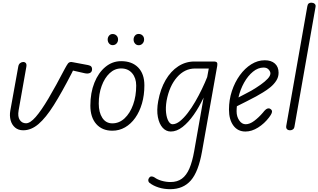

<svg xmlns="http://www.w3.org/2000/svg" viewBox="-20 -948 2317 1397"><path d="M149 0Q113 0 89.5 -20.2Q66 -40.5 57.2 -73.2Q48.5 -106 55 -143L113 -464Q116 -481 126.8 -489Q137.5 -497 149 -497Q161 -497 168 -488.8Q175 -480.5 171.5 -461L115.5 -145Q107.5 -99 124 -75Q140.5 -51 169.5 -51Q199.5 -51 239.8 -97Q280 -143 332.8 -232Q385.5 -321 452.5 -449.5Q465.5 -473.5 474 -485.2Q482.5 -497 499 -497Q501 -497 511.5 -495Q522 -493 547.8 -488.2Q573.5 -483.5 621 -474.5Q638 -471 644 -463.5Q650 -456 650 -445.5Q650 -424.5 634.5 -417.2Q619 -410 597 -415L511 -434.5L502.5 -417Q430 -276 371.8 -183.5Q313.5 -91 260.2 -45.5Q207 0 149 0Z M797.5 3Q723 3 680.2 -45.8Q637.5 -94.5 637.5 -179.5Q637.5 -273 666.8 -346Q696 -419 746.8 -461Q797.5 -503 861.5 -503Q940.5 -503 985.5 -456.8Q1030.5 -410.5 1030.5 -327Q1030.5 -255.5 1013 -195.2Q995.5 -135 964 -90.5Q932.5 -46 890 -21.5Q847.5 3 797.5 3ZM698.5 -194Q698.5 -130.5 724.5 -90.5Q750.5 -50.5 797.5 -50.5Q847.5 -50.5 886.8 -87.2Q926 -124 948.5 -186.2Q971 -248.5 971 -325.5Q971 -380.5 941.5 -415.2Q912 -450 861.5 -450Q814.5 -450 777.8 -415.5Q741 -381 719.8 -323Q698.5 -265 698.5 -194ZM989 -619Q973 -619 962.5 -631Q952 -643 952 -660.5Q952 -676.5 962 -688.8Q972 -701 989 -701Q1005.5 -701 1017 -690Q1028.5 -679 1028.5 -660.5Q1028.5 -643.5 1017.2 -631.2Q1006 -619 989 -619ZM799.5 -619.5Q784 -619.5 773.8 -631.5Q763.5 -643.5 763.5 -660.5Q763.5 -676.5 773.5 -688.5Q783.5 -700.5 799.5 -700.5Q816 -700.5 827.5 -689.5Q839 -678.5 839 -660.5Q839 -643.5 828 -631.5Q817 -619.5 799.5 -619.5Z M1223 9Q1188.5 9 1163.5 -18.5Q1138.5 -46 1128.8 -95.8Q1119 -145.5 1131 -212Q1147.5 -301.5 1185.2 -366Q1223 -430.5 1276.8 -465.5Q1330.5 -500.5 1394.5 -500.5H1534.5Q1553.5 -500.5 1558.5 -493Q1563.5 -485.5 1560.5 -468.5L1450 154Q1424 301.5 1368.5 365Q1313 428.5 1218 428.5Q1173 428.5 1133.8 416Q1094.5 403.5 1068 382.5Q1059.5 375.5 1059 364.2Q1058.5 353 1067.5 342.5Q1073 335.5 1083.2 335.8Q1093.5 336 1104.5 343Q1125 358.5 1157 367.5Q1189 376.5 1220.5 376.5Q1270 376.5 1303.2 352.2Q1336.5 328 1358 278Q1379.5 228 1393 151L1461.5 -238Q1429 -169 1389.8 -113Q1350.5 -57 1308 -24Q1265.5 9 1223 9ZM1192 -214.5Q1184 -165.5 1188.5 -126.8Q1193 -88 1206 -66Q1219 -44 1235.5 -44Q1261 -44 1289 -66.2Q1317 -88.5 1345.5 -125.5Q1374 -162.5 1400.2 -207.8Q1426.5 -253 1449 -299.8Q1471.5 -346.5 1487.5 -387L1499 -449.5H1399Q1323.5 -449.5 1267.8 -385.8Q1212 -322 1192 -214.5Z M1766 9Q1710 9 1678 -34.5Q1646 -78 1646 -151Q1646 -221 1667.2 -285.5Q1688.5 -350 1725 -400.5Q1761.5 -451 1808.2 -480.2Q1855 -509.5 1906.5 -509.5Q1953.5 -509.5 1980.2 -485.5Q2007 -461.5 2007 -418.5Q2007 -387 1990 -360.8Q1973 -334.5 1947 -313.2Q1921 -292 1893.2 -275.5Q1865.5 -259 1843.5 -246.5Q1814 -230 1772.8 -209.8Q1731.5 -189.5 1703.5 -175Q1702.5 -166 1702 -156.8Q1701.5 -147.5 1701.5 -138Q1701.5 -100 1720.5 -72Q1739.5 -44 1767.5 -44Q1797 -44 1829.8 -68.5Q1862.5 -93 1893 -128.5Q1912.5 -154 1925.8 -158Q1939 -162 1948.5 -154.5Q1955.5 -150 1958.2 -143.2Q1961 -136.5 1956.8 -124.8Q1952.5 -113 1937.5 -93.5Q1904 -49 1857.8 -20Q1811.5 9 1766 9ZM1715 -239Q1736.5 -250.5 1762 -263.5Q1787.5 -276.5 1810 -289Q1845.5 -310 1877 -332.2Q1908.5 -354.5 1928 -375.5Q1947.5 -396.5 1947.5 -414Q1947.5 -428 1934.5 -442.2Q1921.5 -456.5 1898 -456.5Q1857.5 -456.5 1820.8 -426.5Q1784 -396.5 1756.2 -347Q1728.5 -297.5 1715 -239Z M2090.5 0Q2082 0 2075 -3.2Q2068 -6.5 2064.5 -13.2Q2061 -20 2062.5 -30.5L2216.5 -904Q2219 -918 2226.8 -923.2Q2234.5 -928.5 2245 -928.5Q2259 -928.5 2268.8 -920.8Q2278.5 -913 2276 -898.5L2122.5 -26.5Q2120 -12 2110.5 -6Q2101 0 2090.5 0Z"/></svg>

Font: Edu VIC WA NT Hand
Style: Regular
Weight: 400
Designer: Tina and Corey Anderson, Eben Sorkin, Mirko Velimirovic
Foundry: Google for Education
Version: Version 1.000